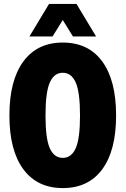

<svg xmlns="http://www.w3.org/2000/svg" viewBox="-20 -943 640 979"><path d="M300 16Q170 16 99 -80Q28 -176 28 -354Q28 -533 99 -629.5Q170 -726 300 -726Q431 -726 501.5 -629.5Q572 -533 572 -354Q572 -176 501.5 -80Q431 16 300 16ZM300 -138Q344 -138 366 -187Q388 -236 388 -354Q388 -473 366 -522.5Q344 -572 300 -572Q256 -572 234 -522.5Q212 -473 212 -354Q212 -236 234 -187Q256 -138 300 -138ZM130 -757 230 -923H370L470 -757H352L300 -841L248 -757Z"/></svg>

Font: Geist Mono Black
Style: Regular
Weight: 900
Monospace: yes
Designer: Basement.studio, Andrés Briganti, Mateo Zaragoza
Foundry: Basement.studio, Vercel, Andrés Briganti, Guido Ferreyra, Mateo Zaragoza
Version: Version 1.500; ttfautohint (v1.8.4.7-5d5b)